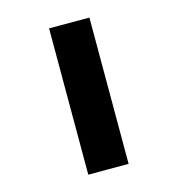

<svg xmlns="http://www.w3.org/2000/svg" viewBox="-96 -708 732 791"><g transform="rotate(-15 270.0 -312.0)"><path d="M184 0V-624H356V0Z"/></g></svg>

Font: Mada Black
Style: Regular
Weight: 900
Designer: Khaled Hosny
Version: Version 1.5